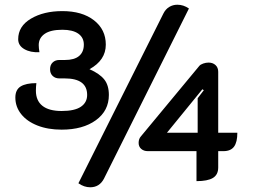

<svg xmlns="http://www.w3.org/2000/svg" viewBox="-20 -757 1070 813"><path d="M672 -700Q681 -718 696.5 -727.5Q712 -737 731 -737Q757 -737 780 -721L420 0Q401 36 362 36Q336 36 312 19ZM45 -344Q45 -377 67.5 -391Q90 -405 134 -405Q132 -389 132 -373Q132 -331 159.5 -309Q187 -287 241 -287Q296 -287 322.5 -305Q349 -323 349 -355Q349 -425 254 -425H231Q214 -425 203 -435.5Q192 -446 192 -464Q192 -482 203 -492.5Q214 -503 231 -503H255Q295 -503 315 -520Q335 -537 335 -568Q335 -598 311.5 -614.5Q288 -631 244 -631Q194 -631 169 -613.5Q144 -596 144 -566Q144 -554 147 -536Q109 -534 83 -549Q57 -564 57 -591Q57 -646 111 -678Q165 -710 244 -710Q328 -710 378 -671Q428 -632 428 -568Q428 -502 359 -464Q402 -445 421.5 -420.5Q441 -396 441 -355Q441 -288 386 -248Q331 -208 241 -208Q183 -208 138.5 -225.5Q94 -243 69.5 -274Q45 -305 45 -344ZM812 -117H606Q589 -117 578 -126.5Q567 -136 567 -152Q567 -169 577 -180L824 -478Q829 -484 840.5 -488Q852 -492 863 -492Q881 -492 892.5 -481.5Q904 -471 904 -453V-195H985Q985 -155 971 -136Q957 -117 926 -117H904V-48Q904 -17 881.5 -3.5Q859 10 812 10ZM817 -195V-341L843 -375L837 -379L687 -195Z"/></svg>

Font: K2D
Style: Regular
Weight: 400
Version: Version 1.000; ttfautohint (v1.6)